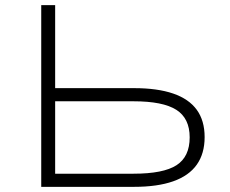

<svg xmlns="http://www.w3.org/2000/svg" viewBox="-20 -725 891 745"><path d="M140 0V-705H194V-383H500Q591 -383 652 -362Q713 -341 743.5 -299Q774 -257 774 -193Q774 -129 743.5 -86Q713 -43 652 -21.5Q591 0 500 0ZM194 -51H498Q614 -51 665 -84Q716 -117 716 -192Q716 -266 664 -299Q612 -332 498 -332H194Z"/></svg>

Font: Nunito Sans 7pt Expanded ExtraLight
Style: Regular
Weight: 250
Width: 7
Designer: Vernon Adams
Foundry: Vernon Adams
Version: Version 3.101;gftools[0.9.27]